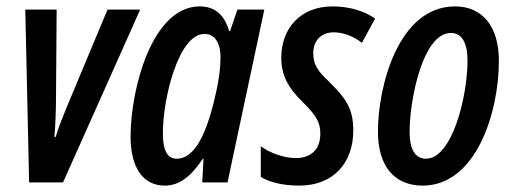

<svg xmlns="http://www.w3.org/2000/svg" viewBox="-20 -570 1603 600"><path d="M71 0H177L418 -540H316L186 -229C175 -201 163 -173 154 -142H150C153 -172 155 -230 155 -263L157 -540H59Z M495 10C543 10 579 -22 614 -74H616L612 0H691L806 -540H722L699 -473H696C681 -526 649 -550 604 -550C455 -550 388 -291 388 -143C388 -46 427 10 495 10ZM532 -74C503 -74 489 -100 489 -154C489 -263 538 -464 619 -464C650 -464 669 -438 669 -391C669 -353 663 -310 647 -246C626 -165 593 -74 532 -74Z M915 10C1022 10 1084 -61 1084 -162C1084 -232 1060 -263 1009 -314C967 -353 959 -373 959 -405C959 -443 984 -469 1023 -469C1050 -469 1084 -458 1111 -436L1152 -512C1120 -535 1073 -550 1019 -550C917 -550 859 -479 859 -390C859 -336 879 -297 926 -251C971 -207 981 -185 981 -152C981 -102 951 -76 904 -76C868 -76 823 -92 795 -113V-17C822 -1 862 10 915 10Z M1301 10C1467 10 1539 -217 1539 -380C1539 -487 1488 -550 1402 -550C1224 -550 1161 -298 1161 -159C1161 -51 1212 10 1301 10ZM1311 -74C1277 -74 1260 -104 1260 -158C1260 -258 1301 -467 1389 -467C1424 -467 1441 -435 1441 -381C1441 -268 1393 -74 1311 -74Z"/></svg>

Font: Noto Sans UI Condensed Medium
Style: Italic
Weight: 500
Width: 3
Italic angle: -12°
Designer: Monotype Design Team
Foundry: Monotype Imaging Inc.
Version: Version 1.901